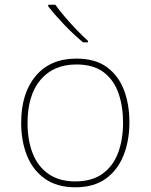

<svg xmlns="http://www.w3.org/2000/svg" viewBox="-20 -786 640 816"><path d="M300 10Q223 10 171.5 -26Q120 -62 95 -124Q70 -186 70 -264Q70 -390 132 -463.5Q194 -537 305 -537Q385 -537 434.5 -500.5Q484 -464 507 -403Q530 -342 530 -267Q530 -188 505 -125.5Q480 -63 429.5 -26.5Q379 10 300 10ZM300 -15Q370 -15 415 -47Q460 -79 481.5 -135.5Q503 -192 503 -265Q503 -334 483.5 -390Q464 -446 420.5 -479Q377 -512 305 -512Q207 -512 152 -446.5Q97 -381 97 -263Q97 -190 119 -134Q141 -78 186.5 -46.5Q232 -15 300 -15ZM333 -606Q293 -639 252 -682Q211 -725 185 -759V-766H215Q230 -745 254 -716.5Q278 -688 305 -660Q332 -632 354 -612V-606Z"/></svg>

Font: Noto Sans Mono Thin
Style: Regular
Weight: 100
Designer: Monotype Design Team
Foundry: Monotype Imaging Inc.
Version: Version 2.014